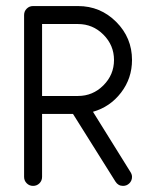

<svg xmlns="http://www.w3.org/2000/svg" viewBox="-20 -608 499 628"><path d="M88.2 -588.2H235.3Q308.2 -588.2 360 -536.5Q411.8 -484.7 411.8 -411.8Q411.8 -351.8 375.9 -305Q340 -258.2 284.1 -242.4L407.1 -44.7Q411.8 -37.1 411.8 -29.4Q411.8 -17.1 403.2 -8.5Q394.7 0 382.4 0Q366.5 0 357.6 -14.1L218.8 -235.3H117.6V-29.4Q117.6 -17.1 109.1 -8.5Q100.6 0 88.2 0Q75.9 0 67.4 -8.5Q58.8 -17.1 58.8 -29.4V-558.8Q58.8 -571.2 67.4 -579.7Q75.9 -588.2 88.2 -588.2ZM117.6 -529.4V-294.1H235.3Q283.5 -294.1 318.2 -328.8Q352.9 -363.5 352.9 -411.8Q352.9 -460 318.2 -494.7Q283.5 -529.4 235.3 -529.4Z"/></svg>

Font: OpenGost Type B TT
Style: Regular
Weight: 400
Version: Version 0.3